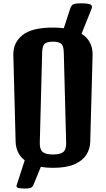

<svg xmlns="http://www.w3.org/2000/svg" viewBox="-20 -995 630 1145"><path d="M124 129.4Q91.8 128.9 83 123.3Q74.2 117.7 82 101.1L127.4 -39.1Q100.1 -60.1 87.2 -88.4Q74.2 -116.7 73.2 -148.9L59.6 -666.5Q57.6 -739.7 113.5 -785.2Q169.4 -830.6 295.9 -830.6Q330.6 -830.6 360.4 -826.7L397.5 -940.4Q401.9 -953.6 407.2 -961.2Q412.6 -968.8 425.8 -972.2Q439 -975.6 466.8 -975.1Q508.8 -974.6 521 -967.3Q533.2 -960 525.4 -940.9L466.3 -793.5Q501.5 -771.5 517.3 -739Q533.2 -706.5 532.2 -666.5L518.1 -148.9Q517.1 -106.4 494.4 -71.3Q471.7 -36.1 423.3 -15.1Q375 5.9 295.9 5.9Q256.3 5.9 223.6 0L180.2 105.5Q173.3 122.1 161.6 126Q149.9 129.9 124 129.4ZM295.9 -73.7Q339.4 -73.7 357.4 -88.6Q375.5 -103.5 374.5 -144.5L360.4 -681.6Q359.4 -724.6 343.3 -735.6Q327.1 -746.6 295.9 -746.6Q264.6 -746.6 248.5 -735.6Q232.4 -724.6 231.4 -681.6L217.3 -144.5Q216.3 -103.5 234.6 -88.6Q252.9 -73.7 295.9 -73.7Z"/></svg>

Font: Denk One
Style: Regular
Weight: 400
Designer: Irina Smirnova, Eben Sorkin
Foundry: Sorkin Type Co.f
Version: Version 1.004; ttfautohint (v1.8.4.7-5d5b);gftools[0.9.23]